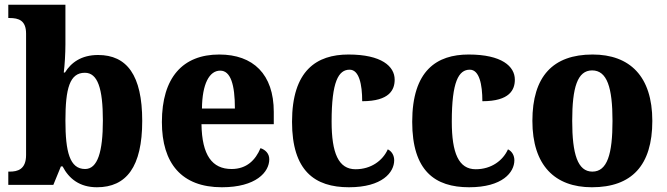

<svg xmlns="http://www.w3.org/2000/svg" viewBox="-20 -780 2813 810"><path d="M389 10C513 10 580 -76 580 -270C580 -463 515 -548 394 -548C323 -548 280 -516 254 -474H249C253 -504 256 -556 256 -593V-760H15V-704H20C59 -704 90 -694 90 -638V-126C90 -65 54 -56 21 -56H15V0H205L237 -78H244C271 -26 316 10 389 10ZM339 -67C274 -67 256 -140 256 -271C256 -407 274 -473 338 -473C392 -473 414 -407 414 -272C414 -140 392 -67 339 -67Z M916 10C1060 10 1116 -54 1116 -108C1116 -132 1100 -148 1079 -155C1058 -105 1021 -67 957 -67C875 -67 832 -125 830 -256H1135V-308C1135 -467 1048 -550 905 -550C751 -550 663 -453 663 -265C663 -91 746 10 916 10ZM971 -322H832C833 -426 863 -482 909 -482C953 -482 971 -423 971 -322Z M1452 10C1593 10 1643 -53 1643 -104C1643 -123 1634 -141 1616 -150C1595 -103 1546 -66 1480 -66C1408 -66 1379 -134 1379 -267C1379 -436 1408 -486 1455 -486C1495 -486 1508 -424 1508 -353C1624 -353 1645 -402 1645 -444C1645 -500 1590 -550 1450 -550C1316 -550 1212 -483 1212 -266C1212 -59 1308 10 1452 10Z M1959 10C2100 10 2150 -53 2150 -104C2150 -123 2141 -141 2123 -150C2102 -103 2053 -66 1987 -66C1915 -66 1886 -134 1886 -267C1886 -436 1915 -486 1962 -486C2002 -486 2015 -424 2015 -353C2131 -353 2152 -402 2152 -444C2152 -500 2097 -550 1957 -550C1823 -550 1719 -483 1719 -266C1719 -59 1815 10 1959 10Z M2477 10C2645 10 2732 -82 2732 -270C2732 -458 2637 -550 2480 -550C2313 -550 2226 -458 2226 -270C2226 -82 2321 10 2477 10ZM2479 -56C2417 -56 2394 -130 2394 -270C2394 -411 2416 -483 2478 -483C2541 -483 2564 -411 2564 -270C2564 -130 2542 -56 2479 -56Z"/></svg>

Font: Noto Serif Devanagari SemiCondensed ExtraBold
Style: Regular
Weight: 800
Width: 4
Designer: Universal Thirst, Indian Type Foundry and the Monotype Design Team
Foundry: Monotype Imaging Inc.
Version: Version 2.004